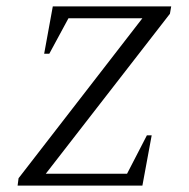

<svg xmlns="http://www.w3.org/2000/svg" viewBox="-20 -580 590 600"><path d="M35 0 38 -23 425 -523H194L134 -412H118L145 -560H515L511 -537L123 -37H377L439 -157H454L425 0Z"/></svg>

Font: Spectral SC Light
Style: Italic
Weight: 300
Italic angle: -10°
Designer: Jean-Baptiste Levee
Foundry: Production Type
Version: Version 2.001